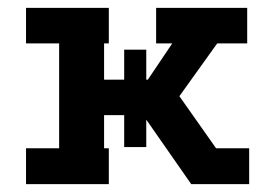

<svg xmlns="http://www.w3.org/2000/svg" viewBox="-20 -467 697 487"><path d="M46 -447H256V-357H244V-265H355L417 -357H376V-447H607V-357H531L435 -223L528 -91H612V0H465L343 -175H244V-91H256V0H46V-91H130V-357H46ZM295 -94V-341H351V-94Z"/></svg>

Font: Podkova
Style: Bold
Weight: 700
Designer: Ilya Yudin
Foundry: Cyreal (www.cyreal.org)
Version: Version 2.102; ttfautohint (v1.8.1.43-b0c9)